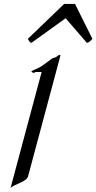

<svg xmlns="http://www.w3.org/2000/svg" viewBox="-20 -929 484 964"><path d="M444 -733.9 356.7 -909.2H302L119.8 -733.9C125.8 -723.6 126.5 -718.8 137.2 -713.4L309.6 -837.4L416.5 -713.4C428 -717.8 431 -720.2 444 -733.9ZM279.7 -636.2C281.8 -644 283.1 -648.7 283.1 -651.2C283.1 -653.1 282.4 -653.8 281 -653.8C275.7 -653.8 267.5 -647 261.4 -642.6C254.4 -638.2 243.9 -637.2 243.9 -637.2C243.9 -637.2 217.4 -616.7 192.8 -599.6C171.6 -584.5 139.2 -574.7 138.2 -570.8C137 -566.4 147.8 -563 150.7 -563C154.2 -563 156.3 -567.4 156.3 -567.4H189L32.9 15.1C48.8 -3.9 113.3 -15.1 120.9 -43.5Z"/></svg>

Font: Pierce
Style: Oblique
Weight: 400
Italic angle: -15°
Version: Version 0.2.0